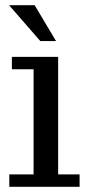

<svg xmlns="http://www.w3.org/2000/svg" viewBox="-20 -723 345 743"><path d="M136 -564 15 -703H114L197 -564ZM16 0V-48H110V-455H26V-503H205V-48H288V0Z"/></svg>

Font: Montagu Slab 144pt
Style: Regular
Weight: 400
Designer: Florian Karsten
Foundry: Florian Karsten
Version: Version 1.000; ttfautohint (v1.8.3)